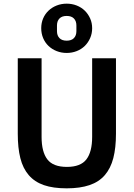

<svg xmlns="http://www.w3.org/2000/svg" viewBox="-20 -1016 730 1048"><path d="M207 -698V-269Q207 -187 238.5 -146Q270 -105 345 -105Q420 -105 451.5 -146Q483 -187 483 -269V-698H613V-286Q613 -209 598.5 -153Q584 -97 552 -60Q520 -23 468.5 -5.5Q417 12 344 12Q270 12 219.5 -5.5Q169 -23 137 -60Q105 -97 91 -153Q77 -209 77 -286V-698ZM344 -727Q315 -727 289.5 -737Q264 -747 245 -765Q226 -783 215.5 -808Q205 -833 205 -862Q205 -891 215.5 -915.5Q226 -940 245 -958Q264 -976 289.5 -986Q315 -996 344 -996Q373 -996 398.5 -986Q424 -976 442.5 -958Q461 -940 472 -915.5Q483 -891 483 -862Q483 -833 472 -808Q461 -783 442.5 -765Q424 -747 398.5 -737Q373 -727 344 -727ZM344 -794Q370 -794 383.5 -808Q397 -822 397 -846V-877Q397 -901 383.5 -915Q370 -929 344 -929Q318 -929 304.5 -915Q291 -901 291 -877V-846Q291 -822 304.5 -808Q318 -794 344 -794Z"/></svg>

Font: IBM Plex Sans SmBld
Style: Regular
Weight: 600
Designer: Mike Abbink, Paul van der Laan, Pieter van Rosmalen
Foundry: Bold Monday
Version: Version 3.005